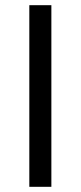

<svg xmlns="http://www.w3.org/2000/svg" viewBox="-20 -720 311 740"><path d="M93 0V-700H178V0Z"/></svg>

Font: Figtree
Style: Regular
Weight: 400
Designer: Erik Kennedy
Foundry: Erik Kennedy
Version: Version 2.002